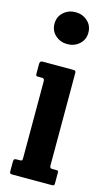

<svg xmlns="http://www.w3.org/2000/svg" viewBox="-120 -812 477 854"><g transform="rotate(15 118.5 -385.0)"><path d="M39 -697Q39 -729.5 62 -750Q85 -770.5 117 -770.5Q149 -770.5 172 -750Q195 -729.5 195 -697Q195 -664.5 172 -644Q149 -623.5 117 -623.5Q85 -623.5 62 -644Q39 -664.5 39 -697ZM48 -450H30.5Q23 -450 21 -452Q19 -454 19 -461.5V-506.5Q19 -520 32 -520H174.5Q185 -520 185 -509.5V-82Q185 -70 195.5 -70H212.5Q220 -70 222.5 -68.5Q225 -67 225 -59.5V-13Q225 -5 223 -2.5Q221 0 212.5 0H33.5Q25 0 22 -2Q19 -4 19 -12V-55Q19 -65 22.2 -67.5Q25.5 -70 34.5 -70H47Q55 -70 57 -72.5Q59 -75 59 -83V-437.5Q59 -450 48 -450Z"/></g></svg>

Font: Besley* Condensed Semi
Style: Regular
Weight: 600
Width: 3
Designer: Owen Earl
Foundry: indestructible type*
Version: Version 3.000; ttfautohint (v1.8.3)